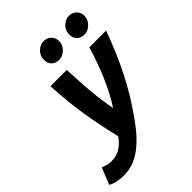

<svg xmlns="http://www.w3.org/2000/svg" viewBox="-354 -879 1191 1191"><g transform="rotate(-45 241.5 -283.0)"><path d="M17 188Q-17 188 -43.5 182Q-70 176 -90 165L-46 55Q-29 62 -13 66.5Q3 71 27 71Q68 71 102 50.5Q136 30 163 -10Q136 -117 114.5 -243.5Q93 -370 85 -526H228Q230 -473 234 -407Q238 -341 245.5 -275Q253 -209 264 -156Q290 -195 312 -237.5Q334 -280 354 -326Q374 -372 392 -422Q410 -472 426 -526H573Q545 -449 516.5 -382.5Q488 -316 458 -257Q428 -198 395.5 -144Q363 -90 326 -37Q299 3 267 42.5Q235 82 197 115Q159 148 114.5 168Q70 188 17 188ZM239 -603Q210 -603 191 -620.5Q172 -638 172 -669Q172 -707 197.5 -730.5Q223 -754 253 -754Q281 -754 301 -735.5Q321 -717 321 -687Q321 -662 308 -643Q295 -624 276.5 -613.5Q258 -603 239 -603ZM461 -603Q432 -603 413 -620.5Q394 -638 394 -669Q394 -707 419.5 -730.5Q445 -754 475 -754Q503 -754 523 -735.5Q543 -717 543 -687Q543 -662 530 -643Q517 -624 498.5 -613.5Q480 -603 461 -603Z"/></g></svg>

Font: Ubuntu Sans Mono
Style: Italic
Weight: 400
Italic angle: -13.5°
Monospace: yes
Designer: Dalton Maag Ltd
Foundry: Dalton Maag Ltd
Version: Version 1.006